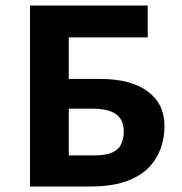

<svg xmlns="http://www.w3.org/2000/svg" viewBox="-20 -678 660 698"><path d="M89 0V-658H517V-542H230V-113H319Q358 -113 380 -120.5Q402 -128 414 -143Q422 -155 426 -169Q430 -183 430 -201Q430 -241 403 -262Q376 -283 312 -283H198V-391H345Q455 -391 516.5 -346Q578 -301 578 -220Q578 -175 563.5 -136.5Q549 -98 522 -70Q490 -37 438 -18.5Q386 0 305 0Z"/></svg>

Font: Ysabeau ExtraBold
Style: Regular
Weight: 800
Designer: Christian Thalmann (Catharsis Fonts)
Version: Version 2.002